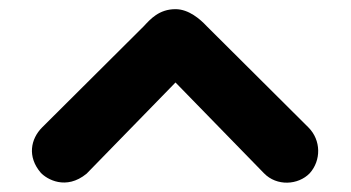

<svg xmlns="http://www.w3.org/2000/svg" viewBox="-20 -624 765 419"><path d="M363 -604C392 -604 417 -582 431 -567L653 -346C681 -318 681 -274 656 -246C631 -220 584 -217 556 -246L363 -444L169 -245C124 -208 82 -233 69 -247C39 -282 47 -321 72 -346L294 -567C308 -582 327 -604 363 -604Z"/></svg>

Font: SN Pro Heavy
Style: Regular
Weight: 800
Designer: Tobias Whetton
Foundry: Supernotes
Version: Version 1.001;Glyphs 3.2 (3249)